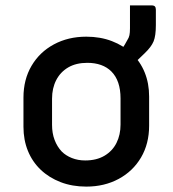

<svg xmlns="http://www.w3.org/2000/svg" viewBox="-20 -681 640 712"><path d="M300 -545Q352 -545 395 -528.5Q438 -512 469 -482.5Q500 -453 516.5 -412.5Q533 -372 533 -323V-215Q533 -148 503 -97Q473 -46 420 -17.5Q367 11 300 11Q248 11 205 -5.5Q162 -22 131 -51.5Q100 -81 83.5 -121.5Q67 -162 67 -211V-319Q67 -386 97 -437Q127 -488 180 -516.5Q233 -545 300 -545ZM304 -448Q262 -448 233 -431Q204 -414 188.5 -384Q173 -354 173 -315V-218Q173 -187 182.5 -162Q192 -137 209 -119Q224 -104 246.5 -95Q269 -86 296 -86Q338 -86 367.5 -103.5Q397 -121 412 -151Q427 -181 427 -219V-316Q427 -349 418.5 -374Q410 -399 393 -416Q377 -432 354.5 -440Q332 -448 304 -448ZM462 -661Q476 -661 490 -661Q504 -661 517 -661Q530 -661 542 -661Q551 -661 554.5 -657Q558 -653 558 -645Q558 -639 558 -620.5Q558 -602 558 -588Q558 -548 549.5 -527.5Q541 -507 517 -484Q503 -470 489.5 -457.5Q476 -445 463 -433.5Q450 -422 436 -409Q436 -416 436 -428Q436 -440 436 -454.5Q436 -469 436 -482.5Q436 -496 436 -505Q439 -510 443 -516Q447 -522 452 -532Q458 -541 460 -550.5Q462 -560 462 -576Q462 -589 462 -614.5Q462 -640 462 -661Z"/></svg>

Font: Recursive Medium
Style: Regular
Weight: 500
Version: Version 1.085